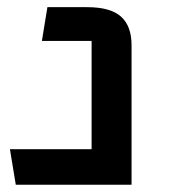

<svg xmlns="http://www.w3.org/2000/svg" viewBox="-20 -508 514 528"><path d="M23.4 0 7.3 -97.7H231.9V-395.5H95.2L110.4 -488.3H219.7Q283.7 -488.3 312.7 -462.4Q341.8 -436.5 341.8 -383.3V0Z"/></svg>

Font: Squarish Sans CT
Style: Regular
Weight: 400
Version: Version 0.9